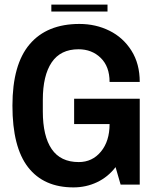

<svg xmlns="http://www.w3.org/2000/svg" viewBox="-20 -802 678 834"><path d="M203 -752V-782H447V-752ZM299 12Q170 12 102 -75.5Q34 -163 34 -343Q34 -522 109 -610Q184 -698 325 -698Q396 -698 455.5 -668.5Q515 -639 551 -582Q587 -525 587 -446H456Q456 -513 417.5 -550.5Q379 -588 321 -588Q243 -588 204.5 -531Q166 -474 166 -368V-318Q166 -211 204.5 -154.5Q243 -98 322 -98Q381 -98 418.5 -143.5Q456 -189 456 -263V-311L510 -263H302V-373H587V0H504L482 -76Q449 -33 401.5 -10.5Q354 12 299 12Z"/></svg>

Font: AXENEO7
Style: Regular
Weight: 400
Designer: Hector Gatti, Simon Guibord
Foundry: Omnibus-Type, Jean-Christophe Thérien
Version: Version 1.000